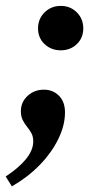

<svg xmlns="http://www.w3.org/2000/svg" viewBox="-51 -456 329 667"><path d="M-9.8 191.4 -31.2 157.2Q14.6 127 39.6 96.2Q64.5 65.4 64.5 35.2Q64.5 18.6 58.1 6.8Q51.8 -4.9 43 -15.6Q34.2 -26.4 27.8 -39.1Q21.5 -51.8 21.5 -69.3Q21.5 -101.6 44.9 -123Q68.4 -144.5 101.6 -144.5Q132.8 -144.5 153.8 -123.5Q174.8 -102.5 174.8 -65.4Q174.8 -20.5 151.4 27.3Q127.9 75.2 86.4 117.7Q44.9 160.2 -9.8 191.4ZM160.2 -281.2Q127 -281.2 104 -302.7Q81.1 -324.2 81.1 -357.4Q81.1 -390.6 104 -413.1Q127 -435.5 160.2 -435.5Q193.4 -435.5 215.8 -413.1Q238.3 -390.6 238.3 -357.4Q238.3 -324.2 215.8 -302.7Q193.4 -281.2 160.2 -281.2Z"/></svg>

Font: Crimson Pro SemiBold
Style: Italic
Weight: 600
Italic angle: -12°
Designer: Jacques Le Bailly
Foundry: Baron von Fonthausen
Version: Version 1.003